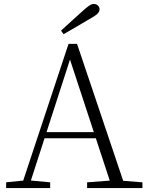

<svg xmlns="http://www.w3.org/2000/svg" viewBox="-20 -952 747 972"><path d="M289 -797 302 -779C346 -804 390 -830 432 -855C471 -876 484 -889 484 -905C484 -920 471 -932 455 -932C441 -932 427 -922 397 -895C363 -865 327 -831 289 -797ZM11 0H234V-29L126 -39H109L11 -29ZM85 0H124L340 -668L344 -682H324L548 0H616L370 -730H327ZM192 -252H495L493 -283H194ZM421 0H701V-29L574 -39H554L421 -29Z"/></svg>

Font: Source Han Serif TW VF
Style: Regular
Weight: 250
Designer: Ryoko NISHIZUKA 西塚涼子 (kana & ideographs); Frank Grießhammer (Latin, Greek & Cyrillic); Wenlong ZHANG 张文龙 (bopomofo); San
Foundry: Adobe
Version: Version 2.002;hotconv 1.1.0;makeotfexe 2.6.0